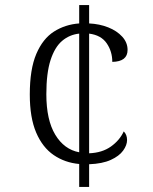

<svg xmlns="http://www.w3.org/2000/svg" viewBox="-20 -734 599 754"><path d="M291 -90Q235 -95 191 -125Q147 -155 122 -213.5Q97 -272 97 -363Q97 -462 122.5 -522Q148 -582 192 -610Q236 -638 291 -642V-714H330V-642Q371 -640 405 -626.5Q439 -613 460 -590Q481 -567 481 -538Q481 -492 421 -491Q421 -532 399 -564Q377 -596 330 -602V-132Q381 -134 415.5 -158.5Q450 -183 466 -218Q479 -205 479 -184Q479 -164 463.5 -142.5Q448 -121 415 -106Q382 -91 330 -89V0H291ZM291 -602Q253 -598 224 -573.5Q195 -549 178.5 -498Q162 -447 162 -364Q162 -263 197 -205Q232 -147 291 -136Z"/></svg>

Font: Noto Serif Gurmukhi Light
Style: Regular
Weight: 300
Designer: Vaibhav Singh and the Monotype Design Team
Foundry: Monotype Imaging Inc.
Version: Version 2.004; ttfautohint (v1.8.4.7-5d5b)